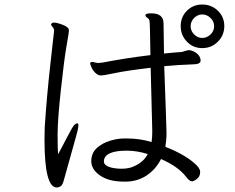

<svg xmlns="http://www.w3.org/2000/svg" viewBox="-20 -811 1040 850"><path d="M634 -129Q587 -144 541 -144Q444 -144 440 -99V-97Q440 -80 463 -72Q486 -64 519 -64Q552 -64 576 -76Q617 -95 634 -129ZM206 -703Q209 -711 219.5 -711Q230 -711 244 -706Q280 -695 284 -682Q285 -680 285 -673.5Q285 -667 274.5 -607.5Q264 -548 249.5 -413.5Q235 -279 235 -215.5Q235 -152 237 -128Q250 -151 276 -201.5Q302 -252 309.5 -258.5Q317 -265 322 -265Q327 -265 327 -257Q327 -249 324 -235Q321 -221 294.5 -127.5Q268 -34 262.5 -13Q257 8 248.5 13.5Q240 19 231 19Q177 19 177 -193L178 -248Q187 -385 203 -527Q219 -669 219.5 -674.5Q220 -680 217 -685.5Q214 -691 210 -695Q206 -699 206 -703ZM912 -658.5Q928 -674 928 -695Q928 -716 912 -731.5Q896 -747 875.5 -747Q855 -747 839.5 -731.5Q824 -716 824 -695Q824 -674 839.5 -658.5Q855 -643 875.5 -643Q896 -643 912 -658.5ZM707 -518Q717 -248 717 -228V-209Q717 -196 712 -161Q794 -129 840 -89Q866 -67 866 -50.5Q866 -34 858 -25Q850 -16 841.5 -12Q833 -8 831 -8Q819 -8 804 -28Q770 -73 693 -107Q670 -62 631 -35.5Q592 -9 543 -7H528Q462 -7 423 -34Q384 -61 384 -98V-99Q385 -135 409.5 -156.5Q434 -178 467.5 -188Q501 -198 529 -198H541Q601 -198 651 -182Q654 -203 654 -223V-236L647 -511Q538 -498 489 -487.5Q440 -477 426.5 -477Q413 -477 401 -489.5Q389 -502 384 -515Q379 -528 379 -529Q379 -537 389 -537L413 -532L434 -534Q537 -554 646 -567Q644 -708 642 -718Q640 -728 632 -732.5Q624 -737 624 -744V-745Q625 -752 650 -752Q704 -752 704 -707Q704 -680 706 -574Q727 -576 746.5 -578Q766 -580 785 -581Q794 -583 802 -586Q810 -589 819 -589Q837 -586 851.5 -574.5Q866 -563 868 -546V-542Q868 -526 832 -526Q770 -524 707 -518ZM875.5 -791Q916 -791 944.5 -763.5Q973 -736 973 -695.5Q973 -655 944.5 -626.5Q916 -598 875.5 -598Q835 -598 807.5 -626.5Q780 -655 780 -695.5Q780 -736 807.5 -763.5Q835 -791 875.5 -791Z"/></svg>

Font: LXGW Bright GB
Style: Regular
Weight: 400
Designer: Christian Thalmann (Catharsis Fonts)
Foundry: LXGW / Christian Thalmann (Catharsis Fonts) / Fontworks Inc.
Version: Version 5.510